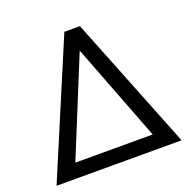

<svg xmlns="http://www.w3.org/2000/svg" viewBox="-126 -836 957 961"><g transform="rotate(-20 352.5 -355.5)"><path d="M315.4 -710.9H398.4L681.2 0H15.1ZM143.1 -76.7H555.2L355.5 -596.2Z"/></g></svg>

Font: APIMedia Roboto
Style: Regular
Weight: 400
Designer: Google
Version: Version 2.137; 2017